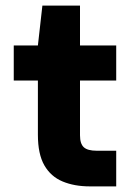

<svg xmlns="http://www.w3.org/2000/svg" viewBox="-20 -664 483 684"><path d="M300 0Q245 0 203 -17.5Q161 -35 138 -75Q115 -115 115 -184V-377H29V-502H115L131 -644H265V-502H394V-377H265V-182Q265 -152 278.5 -139.5Q292 -127 325 -127H394V0Z"/></svg>

Font: DM Sans 16pt Black
Style: Regular
Weight: 900
Version: Version 4.004;gftools[0.9.30]